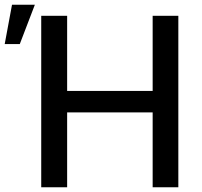

<svg xmlns="http://www.w3.org/2000/svg" viewBox="-95 -795 857 815"><path d="M80 0H190V-318H553V0H662V-728H553V-409H190V-728H80ZM-75 -608H-11L53 -775H-44Z"/></svg>

Font: Wafeq Medium
Style: Regular
Weight: 500
Designer: Rasmus Andersson & Azza Alameddine
Foundry: Google & TypeTogether
Version: Version 3.000;January 28, 2025;FontCreator 15.0.0.3014 64-bi